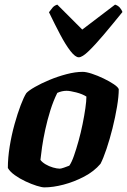

<svg xmlns="http://www.w3.org/2000/svg" viewBox="-20 -811 550 831"><path d="M172 0Q161 0 138.5 -7Q116 -14 90.5 -26Q65 -38 44 -53Q23 -68 14 -84Q14 -128 22 -177.5Q30 -227 43 -273.5Q56 -320 69.5 -355.5Q83 -391 94 -408Q104 -419 131 -434.5Q158 -450 194 -465Q230 -480 268 -490Q306 -500 338 -500Q353 -500 377.5 -492Q402 -484 428 -471.5Q454 -459 472.5 -446.5Q491 -434 494 -425Q494 -394 486.5 -349Q479 -304 467 -256Q455 -208 441 -166.5Q427 -125 415 -102Q387 -69 344 -46.5Q301 -24 255.5 -12Q210 0 172 0ZM239 -81Q244 -81 257 -85.5Q270 -90 280 -94Q290 -108 300 -136.5Q310 -165 320 -201Q330 -237 337.5 -274Q345 -311 349.5 -342.5Q354 -374 354 -393Q337 -404 310 -411Q283 -418 268 -418Q248 -418 228 -409Q211 -375 198 -333.5Q185 -292 176 -250.5Q167 -209 162 -174.5Q157 -140 155 -119Q162 -109 177 -100Q192 -91 209.5 -86Q227 -81 239 -81ZM321 -563Q306 -563 285 -590Q264 -617 240.5 -661.5Q217 -706 192 -758Q200 -769 207.5 -778Q215 -787 228 -791L336 -683L478 -791Q491 -787 499 -777.5Q507 -768 510 -759Q468 -707 430 -662Q392 -617 364 -590Q336 -563 321 -563Z"/></svg>

Font: Texturina Black
Style: Italic
Weight: 900
Italic angle: -11°
Designer: Guillermo Torres Carreño
Foundry: Omnibus-Type
Version: Version 1.002; ttfautohint (v1.8.3)